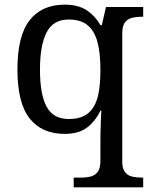

<svg xmlns="http://www.w3.org/2000/svg" viewBox="-20 -566 654 826"><path d="M297 240V198H330Q353 198 371.5 193Q390 188 401 172.5Q412 157 412 126V40Q412 24 412.5 -0.5Q413 -25 414 -50Q415 -75 416 -90H412Q390 -44 354 -17Q318 10 259 10Q160 10 107.5 -56.5Q55 -123 55 -267Q55 -412 107.5 -479Q160 -546 259 -546Q317 -546 353.5 -521.5Q390 -497 412 -458H418L436 -536H596V-494H588Q566 -494 547 -489Q528 -484 517 -469Q506 -454 506 -422V130Q506 159 517.5 174Q529 189 547.5 193.5Q566 198 588 198H596V240ZM276 -54Q315 -54 341 -67Q367 -80 383 -106.5Q399 -133 405.5 -173Q412 -213 412 -267Q412 -337 399.5 -384.5Q387 -432 357.5 -457Q328 -482 275 -482Q209 -482 180.5 -426.5Q152 -371 152 -266Q152 -160 180.5 -107Q209 -54 276 -54Z"/></svg>

Font: Noto Serif Gurmukhi
Style: Regular
Weight: 400
Designer: Vaibhav Singh and the Monotype Design Team
Foundry: Monotype Imaging Inc.
Version: Version 2.003